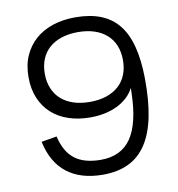

<svg xmlns="http://www.w3.org/2000/svg" viewBox="-83 -810 837 901"><g transform="rotate(-10 335.5 -359.0)"><path d="M335 -734.5Q404.5 -734.5 455.8 -714.3Q507 -694 540.3 -652.5Q573.5 -611 590 -546.8Q606.5 -482.5 607.5 -395Q608.5 -290 592.8 -212.8Q577 -135.5 543.5 -84.8Q510 -34 458.5 -9.3Q407 15.5 336.5 15.5Q230 15.5 164.8 -35.5Q99.5 -86.5 78.5 -186.5L152 -199Q169 -124.5 214 -89.8Q259 -55 338.5 -55Q435 -55 482.8 -124.5Q530.5 -194 534 -340L534.5 -363Q522 -338 501 -318.8Q480 -299.5 452.8 -286.3Q425.5 -273 393 -266.3Q360.5 -259.5 325 -259.5Q268.5 -259.5 221.8 -275Q175 -290.5 141.5 -320.5Q108 -350.5 89.3 -394.5Q70.5 -438.5 70.5 -496Q70.5 -553.5 90.3 -597.8Q110 -642 145 -672.5Q180 -703 228.5 -718.8Q277 -734.5 335 -734.5ZM335 -664Q291 -664 256.3 -652.5Q221.5 -641 197.5 -619.5Q173.5 -598 161 -567.3Q148.5 -536.5 148.5 -498Q148.5 -459.5 161.3 -428.5Q174 -397.5 198 -376Q222 -354.5 256.5 -343Q291 -331.5 335 -331.5Q379 -331.5 413.5 -343Q448 -354.5 472 -376Q496 -397.5 508.5 -428.5Q521 -459.5 521 -498Q521 -536.5 508.5 -567.3Q496 -598 472 -619.5Q448 -641 413.5 -652.5Q379 -664 335 -664Z"/></g></svg>

Font: Vela Sans
Style: Regular
Weight: 400
Designer: Principal design: Mikhail Sharanda - project Manrope.
Design modification: Ravid Balaliev
Foundry: Mikhail Sharanda
Version: Version 1.001;August 23, 2023;FontCreator 14.0.0.2901 64-bit